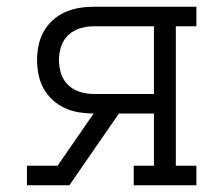

<svg xmlns="http://www.w3.org/2000/svg" viewBox="-20 -550 640 570"><path d="M60 0V-58H151L258 -213Q236 -213 214.5 -216.5Q193 -220 173 -229Q153 -238 136.5 -253Q120 -268 109.5 -287Q99 -306 94.5 -328Q90 -350 90 -372Q90 -393 94.5 -415Q99 -437 109.5 -456Q120 -475 136.5 -490Q153 -505 173.5 -514Q194 -523 215.5 -526.5Q237 -530 259 -530H563V-472H502V-58H563V0H377V-58H437V-213H333L186 0ZM259 -271H437V-472H259Q238 -472 218 -466Q198 -460 183 -446Q168 -432 161.5 -412Q155 -392 155 -372Q155 -351 161.5 -331Q168 -311 183 -297Q198 -283 218 -277Q238 -271 259 -271Z"/></svg>

Font: Iosevka Slab Light Extended
Style: Regular
Weight: 300
Width: 7
Monospace: yes
Designer: Belleve Invis
Foundry: Belleve Invis
Version: Version 11.1.0; ttfautohint (v1.8.3)